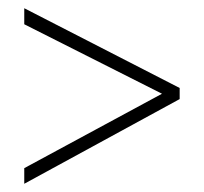

<svg xmlns="http://www.w3.org/2000/svg" viewBox="-20 -652 495 467"><path d="M39 -243V-205L417 -411V-438L39 -632V-593L374 -424Z"/></svg>

Font: Noto Sans Telugu UI Condensed ExtraLight
Style: Regular
Weight: 200
Width: 3
Designer: Jelle Bosma - Monotype Design Team
Foundry: Monotype Imaging Inc.
Version: Version 2.005